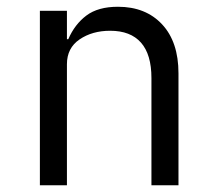

<svg xmlns="http://www.w3.org/2000/svg" viewBox="-20 -548 640 568"><path d="M98 0V-516H178V-432H182Q201 -476 235.5 -502Q270 -528 329 -528Q411 -528 459.5 -476Q508 -424 508 -331V0H428V-317Q428 -387 397 -422Q366 -457 306 -457Q253 -457 215.5 -431.5Q178 -406 178 -358V0Z"/></svg>

Font: iA Writer Mono V
Style: Regular
Weight: 400
Designer: Mike Abbink, Paul van der Laan, Pieter van Rosmalen
Foundry: Bold Monday
Version: Version 2.000